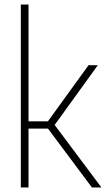

<svg xmlns="http://www.w3.org/2000/svg" viewBox="-20 -828 468 848"><path d="M386 0 180 -276 371 -540H412L217 -270V-282L428 0ZM98 -260V-292H200V-260ZM72 0V-808H106V0Z"/></svg>

Font: Encode Sans Condensed Thin
Style: Regular
Weight: 100
Width: 3
Designer: Multiple Designers
Foundry: Impallari Type
Version: Version 3.002